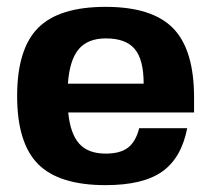

<svg xmlns="http://www.w3.org/2000/svg" viewBox="-20 -530 616 560"><path d="M179 -202Q185 -140 211 -111Q237 -82 288 -82Q331 -82 353.5 -99.5Q376 -117 386 -156H526Q509 -69 453 -29.5Q397 10 288 10Q152 10 91 -51.5Q30 -113 30 -250Q30 -387 91 -448.5Q152 -510 288 -510Q424 -510 485 -447.5Q546 -385 546 -246V-202ZM289 -418Q236 -418 209.5 -386.5Q183 -355 178 -286H399Q399 -356 373 -387Q347 -418 289 -418Z"/></svg>

Font: Fivo Sans Modern
Style: Regular
Weight: 700
Designer: Alexander Slobzheninov
Foundry: Alexander Slobzheninov
Version: 1.0